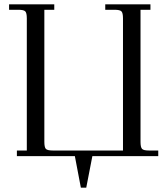

<svg xmlns="http://www.w3.org/2000/svg" viewBox="-20 -722 771 888"><path d="M22 -676.8V-702.1H231V-676.8H185.1V-65.9Q185.1 -41 192.1 -33.4Q199.2 -25.9 224.1 -25.9H548.8V-637.2Q548.8 -662.1 541.7 -669.4Q534.7 -676.8 509.8 -676.8H466.8V-702.1H675.8V-676.8H629.9V-65.9Q629.9 -41 637 -33.4Q644 -25.9 668.9 -25.9H711.9V0H407.2L378.9 146H354L326.2 0H58.1V-25.9H104V-637.2Q104 -662.1 96.9 -669.4Q89.8 -676.8 64.9 -676.8Z"/></svg>

Font: Dihjauti S
Style: Regular
Weight: 400
Designer: T. Christopher White
Version: Version 3.0.0